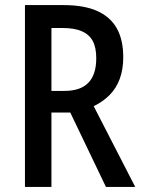

<svg xmlns="http://www.w3.org/2000/svg" viewBox="-20 -734 561 754"><path d="M229 -714Q310 -714 361.5 -691Q413 -668 438.5 -623Q464 -578 464 -509Q464 -462 450.5 -425Q437 -388 411 -361.5Q385 -335 348 -317L511 0H396L256 -292H182V0H78V-714ZM226 -624H182V-377H233Q296 -377 327 -409Q358 -441 358 -505Q358 -548 344 -573.5Q330 -599 301 -611.5Q272 -624 226 -624Z"/></svg>

Font: Noto Sans Bengali Condensed Medium
Style: Regular
Weight: 500
Width: 3
Designer: Jelle Bosma - Monotype Design Team
Foundry: Monotype Imaging Inc.
Version: Version 2.003